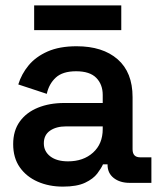

<svg xmlns="http://www.w3.org/2000/svg" viewBox="-20 -680 593 714"><path d="M29 -144Q29 -194 53.5 -228Q78 -262 121 -279.5Q164 -297 219 -297H362V-327Q362 -366 338 -390.5Q314 -415 263 -415Q213 -415 187.5 -391.5Q162 -368 154 -331L48 -366Q60 -405 86.5 -437Q113 -469 157 -488.5Q201 -508 265 -508Q362 -508 417.5 -459.5Q473 -411 473 -319V-125Q473 -95 501 -95H543V0H462Q426 0 403 -18Q380 -36 380 -67V-69H363Q357 -55 342 -35Q327 -15 296.5 -0.5Q266 14 214 14Q162 14 120 -4.5Q78 -23 53.5 -58Q29 -93 29 -144ZM362 -200V-210H226Q189 -210 166 -194Q143 -178 143 -147Q143 -117 167 -98.5Q191 -80 233 -80Q290 -80 326 -112.5Q362 -145 362 -200ZM107 -568V-660H431V-568Z"/></svg>

Font: Space Grotesk Frontify SemiBold
Style: Regular
Weight: 600
Designer: Florian Karsten
Version: Version 2.000